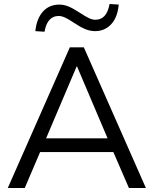

<svg xmlns="http://www.w3.org/2000/svg" viewBox="-20 -942 769 962"><path d="M19 0 330 -705H400L711 0H626L548 -180H181L104 0ZM364 -609 211 -249H519L366 -609ZM203 -783 157 -786Q164 -850 195.5 -884.5Q227 -919 277 -919Q301 -919 324.5 -909Q348 -899 380 -878Q412 -857 428 -850Q444 -843 458 -843Q515 -843 529 -922L575 -919Q569 -855 537 -820.5Q505 -786 456 -786Q432 -786 407.5 -796Q383 -806 350 -828Q322 -847 305 -854.5Q288 -862 274 -862Q217 -862 203 -783Z"/></svg>

Font: Nunito Sans
Style: Regular
Weight: 400
Designer: Vernon Adams
Foundry: Vernon Adams
Version: Version 3.101; ttfautohint (v1.8.4.7-5d5b);gftools[0.9.27]